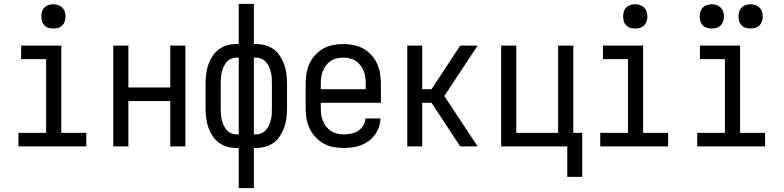

<svg xmlns="http://www.w3.org/2000/svg" viewBox="-20 -755 4040 990"><path d="M75 0V-70H218V-450H89V-520H296V-70H425V0ZM255 -608Q242 -608 230 -611.5Q218 -615 209 -624Q200 -633 196.5 -645Q193 -657 193 -670Q193 -683 196.5 -695Q200 -707 209 -716Q218 -725 230 -729Q242 -733 255 -733Q268 -733 280 -729Q292 -725 301 -716Q310 -707 314 -695Q318 -683 318 -670Q318 -657 314 -645Q310 -633 301 -624Q292 -615 280 -611.5Q268 -608 255 -608Z M564 0V-520H642V-304H858V-520H936V0H858V-234H642V0Z M1211 215V8H1200Q1175 8 1151.5 1.5Q1128 -5 1108.5 -19.5Q1089 -34 1075.5 -55Q1062 -76 1054 -99Q1046 -122 1043 -146.5Q1040 -171 1040 -195V-325Q1040 -349 1043 -373.5Q1046 -398 1054 -421Q1062 -444 1075.5 -465Q1089 -486 1108.5 -500.5Q1128 -515 1151.5 -521.5Q1175 -528 1200 -528H1211V-735H1289V-528H1300Q1325 -528 1348.5 -521.5Q1372 -515 1391.5 -500.5Q1411 -486 1424.5 -465Q1438 -444 1446 -421Q1454 -398 1457 -373.5Q1460 -349 1460 -325V-195Q1460 -171 1457 -146.5Q1454 -122 1446 -99Q1438 -76 1424.5 -55Q1411 -34 1391.5 -19.5Q1372 -5 1348.5 1.5Q1325 8 1300 8H1289V215ZM1200 -62H1211V-458H1200Q1185 -458 1171.5 -452Q1158 -446 1148.5 -435Q1139 -424 1133 -410.5Q1127 -397 1123.5 -383Q1120 -369 1119 -354.5Q1118 -340 1118 -325V-195Q1118 -180 1119 -165.5Q1120 -151 1123.5 -137Q1127 -123 1133 -109.5Q1139 -96 1148.5 -85Q1158 -74 1171.5 -68Q1185 -62 1200 -62ZM1289 -62H1300Q1315 -62 1328.5 -68Q1342 -74 1351.5 -85Q1361 -96 1367 -109.5Q1373 -123 1376.5 -137Q1380 -151 1381 -165.5Q1382 -180 1382 -195V-325Q1382 -340 1381 -354.5Q1380 -369 1376.5 -383Q1373 -397 1367 -410.5Q1361 -424 1351.5 -435Q1342 -446 1328.5 -452Q1315 -458 1300 -458H1289Z M1752 8Q1725 8 1698 3Q1671 -2 1647.5 -15.5Q1624 -29 1605.5 -49.5Q1587 -70 1575.5 -94.5Q1564 -119 1560 -146Q1556 -173 1556 -200V-320Q1556 -347 1560 -374Q1564 -401 1575 -425.5Q1586 -450 1604.5 -470.5Q1623 -491 1646 -504Q1669 -517 1696 -522.5Q1723 -528 1750 -528Q1777 -528 1804 -522.5Q1831 -517 1854 -504Q1877 -491 1895.5 -470.5Q1914 -450 1925 -425.5Q1936 -401 1940 -374Q1944 -347 1944 -320V-225H1634V-200Q1634 -183 1636 -166Q1638 -149 1644.5 -133Q1651 -117 1661.5 -103Q1672 -89 1686.5 -79.5Q1701 -70 1718 -66Q1735 -62 1752 -62Q1771 -62 1790.5 -66Q1810 -70 1826 -80Q1842 -90 1852.5 -107Q1863 -124 1864 -144H1942Q1941 -121 1933.5 -99.5Q1926 -78 1912.5 -59.5Q1899 -41 1880.5 -27.5Q1862 -14 1841 -6Q1820 2 1797 5Q1774 8 1752 8ZM1866 -295V-320Q1866 -337 1864 -354Q1862 -371 1856 -387Q1850 -403 1839.5 -417Q1829 -431 1815 -440.5Q1801 -450 1784 -454Q1767 -458 1750 -458Q1733 -458 1716 -454Q1699 -450 1685 -440.5Q1671 -431 1660.5 -417Q1650 -403 1644 -387Q1638 -371 1636 -354Q1634 -337 1634 -320V-295Z M2080 0V-520H2157V-295H2205L2353 -520H2443L2271 -260L2443 0H2353L2205 -225H2157V0Z M2905 157V0H2564V-520H2642V-70H2858V-520H2936V-70H2982V157Z M3075 0V-70H3218V-450H3089V-520H3296V-70H3425V0ZM3255 -608Q3242 -608 3230 -611.5Q3218 -615 3209 -624Q3200 -633 3196.5 -645Q3193 -657 3193 -670Q3193 -683 3196.5 -695Q3200 -707 3209 -716Q3218 -725 3230 -729Q3242 -733 3255 -733Q3268 -733 3280 -729Q3292 -725 3301 -716Q3310 -707 3314 -695Q3318 -683 3318 -670Q3318 -657 3314 -645Q3310 -633 3301 -624Q3292 -615 3280 -611.5Q3268 -608 3255 -608Z M3575 0V-70H3718V-450H3589V-520H3796V-70H3925V0ZM3850 -608Q3837 -608 3825 -611.5Q3813 -615 3804 -624Q3795 -633 3791.5 -645Q3788 -657 3788 -670Q3788 -683 3791.5 -695Q3795 -707 3804 -716Q3813 -725 3825 -729Q3837 -733 3850 -733Q3863 -733 3875 -729Q3887 -725 3896 -716Q3905 -707 3909 -695Q3913 -683 3913 -670Q3913 -657 3909 -645Q3905 -633 3896 -624Q3887 -615 3875 -611.5Q3863 -608 3850 -608ZM3650 -608Q3637 -608 3625 -611.5Q3613 -615 3604 -624Q3595 -633 3591.5 -645Q3588 -657 3588 -670Q3588 -683 3591.5 -695Q3595 -707 3604 -716Q3613 -725 3625 -729Q3637 -733 3650 -733Q3663 -733 3675 -729Q3687 -725 3696 -716Q3705 -707 3709 -695Q3713 -683 3713 -670Q3713 -657 3709 -645Q3705 -633 3696 -624Q3687 -615 3675 -611.5Q3663 -608 3650 -608Z"/></svg>

Font: Iosevka NFM
Style: Regular
Weight: 400
Monospace: yes
Designer: Belleve Invis
Foundry: Belleve Invis
Version: Version 29.0.4; ttfautohint (v1.8.4);Nerd Fonts 3.3.0